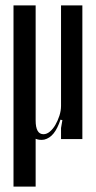

<svg xmlns="http://www.w3.org/2000/svg" viewBox="-20 -515 357 711"><path d="M144 2Q126 5 112 -1V176H30V-495H112V-69Q112 -18 141 -18Q153 -18 164.5 -27.5Q176 -37 185 -52.5Q194 -68 200 -86.5Q206 -105 206 -123V-495H285V0H206V-41L211 -70L204 -72Q193 -39 178.5 -21Q164 -3 144 2Z"/></svg>

Font: Moniqa SemBd Narrow Heading
Style: Regular
Weight: 600
Width: 4
Designer: Rajesh Rajput
Foundry: Rajesh Rajput
Version: Version 1.000